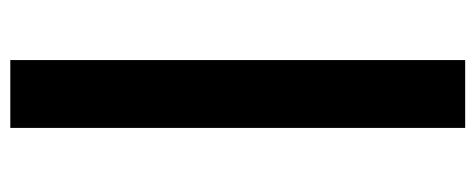

<svg xmlns="http://www.w3.org/2000/svg" viewBox="-302 -514 945 382"><g transform="rotate(-90 171.0 -322.5)"><path d="M108 130V-775H243V130Z"/></g></svg>

Font: Raleway ExtraBold
Style: Italic
Weight: 800
Italic angle: -12°
Designer: Matt McInerney, Pablo Impallari, Rodrigo Fuenzalida
Foundry: Matt McInerney, Pablo Impallari, Rodrigo Fuenzalida
Version: Version 4.026